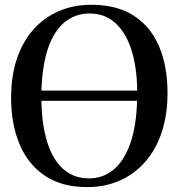

<svg xmlns="http://www.w3.org/2000/svg" viewBox="-20 -772 748 804"><path d="M347.5 11.5Q240 12 168.5 -35.8Q97 -83.5 61.8 -168.2Q26.5 -253 26.5 -363.5Q26.5 -453.5 50.5 -525.2Q74.5 -597 119.2 -647.8Q164 -698.5 226 -725.2Q288 -752 363 -752Q470 -752 540.8 -706Q611.5 -660 646.5 -577Q681.5 -494 681.5 -382Q681.5 -292.5 657.8 -220Q634 -147.5 589.5 -96Q545 -44.5 483.8 -16.8Q422.5 11 347.5 11.5ZM352.5 -25Q411.5 -25 455.5 -61.5Q499.5 -98 525.2 -170.2Q551 -242.5 554 -350H153.5Q155 -249.5 177.8 -176.8Q200.5 -104 244.5 -64.5Q288.5 -25 352.5 -25ZM153.5 -392.5H554.5Q553.5 -490 530.5 -562.5Q507.5 -635 463.5 -675.2Q419.5 -715.5 355 -715.5Q296 -715.5 251.8 -680Q207.5 -644.5 182.2 -572.8Q157 -501 153.5 -392.5Z"/></svg>

Font: Merriweather 96pt Medium
Style: Regular
Weight: 500
Version: Version 2.100